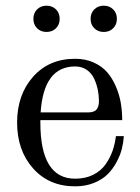

<svg xmlns="http://www.w3.org/2000/svg" viewBox="-20 -657 499 685"><path d="M248 -447.3Q285.2 -447.3 314.7 -433.8Q344.2 -420.4 362.8 -398.7Q381.3 -377 393.8 -347.7Q406.2 -318.4 411.1 -288.8Q416 -259.3 416 -228.5H124V-219.7Q124 -19.5 248 -19.5Q284.7 -19.5 312.5 -33.4Q340.3 -47.4 356.7 -70.8Q373 -94.2 381.6 -118.9Q390.1 -143.6 393.6 -171.4H421.9Q420.4 -148.9 414.8 -126.2Q409.2 -103.5 396 -78.9Q382.8 -54.2 364 -35.4Q345.2 -16.6 315.2 -4.4Q285.2 7.8 248 7.8Q154.8 7.8 97.9 -56.4Q41 -120.6 41 -219.7Q41 -318.8 97.9 -383.1Q154.8 -447.3 248 -447.3ZM125 -255.9H293.5Q316.4 -255.9 324.7 -266.6Q333 -277.3 333 -296.4Q333 -316.4 329.1 -335.9Q325.2 -355.5 316.4 -375.2Q307.6 -395 290 -407.5Q272.5 -419.9 248 -419.9Q135.7 -419.9 125 -255.9ZM112.3 -556.2Q99.1 -569.3 99.1 -589.8Q99.1 -610.4 112.3 -623.5Q125.5 -636.7 146 -636.7Q166.5 -636.7 179.7 -623.5Q192.9 -610.4 192.9 -589.8Q192.9 -569.3 179.7 -556.2Q166.5 -543 146 -543Q125.5 -543 112.3 -556.2ZM316.4 -556.2Q303.2 -569.3 303.2 -589.8Q303.2 -610.4 316.4 -623.5Q329.6 -636.7 350.1 -636.7Q370.6 -636.7 383.8 -623.5Q397 -610.4 397 -589.8Q397 -569.3 383.8 -556.2Q370.6 -543 350.1 -543Q329.6 -543 316.4 -556.2Z"/></svg>

Font: Theano Modern
Style: Regular
Weight: 400
Designer: Alexey Kryukov
Version: Version 2.00